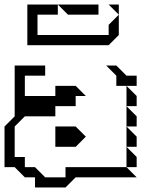

<svg xmlns="http://www.w3.org/2000/svg" viewBox="-20 -785 662 850"><path d="M495 -405V-450L450 -495H495L540 -450H585V-405ZM540 -315V-405L585 -360V-315ZM540 -225V-315L585 -270V-225ZM540 -135V-225L585 -180V-135ZM540 -45V-135L585 -90V-45ZM0 -45V-225L45 -270V-495H180V-450H90V-360H225V-405H315L360 -360H315V-315H225V-270H90L45 -225V-90H90V-45H135L180 0H270V-45H540L585 0H315L270 45H135V0H90L45 -45ZM225 -135V-225H315L360 -180L315 -135ZM506 -720 461 -765H506ZM281 -720 236 -765H416V-720ZM101 -585V-765H236V-720H146V-630H461V-675L506 -720V-630L461 -585Z"/></svg>

Font: Rubik Iso
Style: Regular
Weight: 400
Designer: Hubert and Fischer, NaN
Foundry: Hubert and Fischer, NaN
Version: Version 2.200